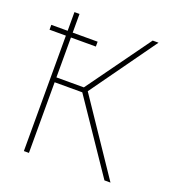

<svg xmlns="http://www.w3.org/2000/svg" viewBox="-130 -821 859 927"><g transform="rotate(20 300.0 -357.0)"><path d="M95 0V-593H11V-618H95V-714H121V-618H249V-593H121V-388H262L497 -714H527L286 -377L540 0H509L263 -363H121V0Z"/></g></svg>

Font: Noto Sans Mono Thin
Style: Regular
Weight: 100
Designer: Monotype Design Team
Foundry: Monotype Imaging Inc.
Version: Version 2.014